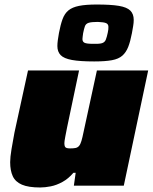

<svg xmlns="http://www.w3.org/2000/svg" viewBox="-20 -822 676 850"><path d="M158 8Q106 8 77 -4.5Q48 -17 36.5 -42Q25 -67 25 -104Q25 -126 31 -162Q37 -198 44 -235L104 -510H330L277 -258Q273 -238 269 -217Q265 -196 265 -188Q265 -178 267.5 -173Q270 -168 276 -166.5Q282 -165 291 -165Q306 -165 315 -167Q324 -169 330 -176Q336 -183 340.5 -198Q345 -213 350 -238L409 -510H636L528 0H307L315 -57H305Q283 -31 256.5 -16.5Q230 -2 204.5 3Q179 8 158 8ZM397 -550Q334 -550 298.5 -556.5Q263 -563 248.5 -578Q234 -593 234 -618Q234 -630 236 -644.5Q238 -659 241 -676Q248 -713 257 -737.5Q266 -762 283 -776Q300 -790 330 -796Q360 -802 408 -802Q471 -802 506.5 -796Q542 -790 557 -775Q572 -760 572 -734Q572 -721 569.5 -706.5Q567 -692 564 -675Q557 -638 547.5 -614Q538 -590 521.5 -575.5Q505 -561 475.5 -555.5Q446 -550 397 -550ZM391 -628Q420 -627 432 -631Q444 -635 448.5 -646.5Q453 -658 457 -677Q459 -685 459.5 -691.5Q460 -698 460 -703Q460 -715 450 -719.5Q440 -724 413 -725Q385 -725 372.5 -721Q360 -717 356 -706Q352 -695 348 -675Q347 -666 346 -660Q345 -654 345 -649Q345 -637 354.5 -632.5Q364 -628 391 -628Z"/></svg>

Font: Saira SemiExpanded Black
Style: Italic
Weight: 900
Width: 6
Italic angle: -12°
Designer: Hector Gatti with collaboration of the Omnibus-Type team
Foundry: Omnibus-Type
Version: Version 1.101